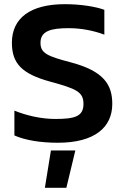

<svg xmlns="http://www.w3.org/2000/svg" viewBox="-20 -674 595 920"><path d="M257 10C434 10 518 -64 518 -176C518 -268 478 -333 320 -375C206 -405 174 -419 174 -469C174 -526 225 -539 309 -539C367 -539 427 -528 480 -508V-627C439 -642 368 -654 291 -654C125 -654 37 -587 37 -469C37 -370 85 -320 220 -283C345 -249 380 -234 380 -176C380 -115 337 -104 244 -104C179 -104 107 -120 49 -144V-25C101 -2 174 10 257 10ZM195 226H298L341 47H224Z"/></svg>

Font: Kanit Medium
Style: Regular
Weight: 500
Designer: Katatrad Team
Foundry: CadsonDemak
Version: Version 1.000;PS 001.000;hotconv 1.0.88;makeotf.lib2.5.64775